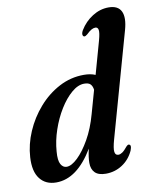

<svg xmlns="http://www.w3.org/2000/svg" viewBox="-83 -792 704 867"><g transform="rotate(-10 269.0 -359.0)"><path d="M530 -615 395.5 -136.5Q384.5 -97.5 386.8 -81.5Q389 -65.5 403 -65.5Q411.5 -65.5 421.5 -72.2Q431.5 -79 445.5 -96.5Q452 -103.5 456.5 -102.5Q470.5 -101 460 -74Q442 -35 408 -13Q374 9 333 9Q299 9 283 -7Q267 -23 267 -52Q267 -64 269 -79.2Q271 -94.5 276 -116Q201 9 105.5 9Q57 9 30.8 -24.8Q4.5 -58.5 8.5 -123.5Q12 -182 36.8 -239.5Q61.5 -297 102.8 -344.2Q144 -391.5 197.5 -419.8Q251 -448 311.5 -448Q342 -448 364 -438.5L406 -588.5Q415.5 -623 413.2 -636Q411 -649 399.5 -649Q391.5 -649 382 -644Q372.5 -639 358 -625Q349 -617.5 344 -618.5Q338 -619.5 336.8 -627.2Q335.5 -635 342.5 -647.5Q364.5 -684 399.8 -706.2Q435 -728.5 474 -728.5Q517.5 -728.5 531.5 -699.2Q545.5 -670 530 -615ZM130.5 -128.5Q127 -87.5 137 -70Q147 -52.5 163.5 -52.5Q186 -52.5 214.5 -79.8Q243 -107 270.5 -155.2Q298 -203.5 315.5 -267L345.5 -373.5Q343.5 -390 335 -399.2Q326.5 -408.5 306 -408.5Q277.5 -408.5 248 -383.2Q218.5 -358 193 -316.8Q167.5 -275.5 150.8 -226.2Q134 -177 130.5 -128.5Z"/></g></svg>

Font: Fraunces 144pt S050 SemiBold
Style: Italic
Weight: 600
Italic angle: -16°
Version: Version 1.000; ttfautohint (v1.8.3)